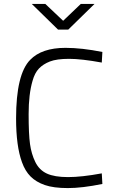

<svg xmlns="http://www.w3.org/2000/svg" viewBox="-20 -949 584 979"><path d="M502 -11Q399 10 326 10Q253 10 208.5 -5.5Q164 -21 136 -49Q108 -77 92 -122Q62 -204 62 -345Q62 -571 134 -644Q193 -705 314 -705Q397 -705 502 -684L499 -630Q395 -649 332 -649Q269 -649 234.5 -635.5Q200 -622 178.5 -599.5Q157 -577 146 -537Q126 -469 126 -367Q126 -265 133 -214.5Q140 -164 160 -123Q180 -82 219 -64Q258 -46 327 -46Q396 -46 499 -65ZM276 -798 142 -929H211L302 -843L392 -929H462L328 -798Z"/></svg>

Font: Titillium Web
Style: Light
Weight: 300
Version: Version 1.001;PS 57.000;hotconv 1.0.70;makeotf.lib2.5.55311